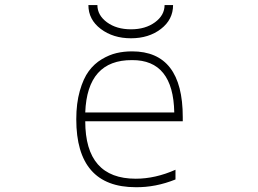

<svg xmlns="http://www.w3.org/2000/svg" viewBox="-20 -742 1040 773"><path d="M323.2 -289.1H681.6Q677.7 -501 511.7 -500Q331.1 -501 323.2 -289.1ZM335.9 -721.7H372.1Q372.1 -680.7 410.6 -652.3Q449.2 -624 507.3 -624Q565.4 -624 604 -652.3Q642.6 -680.7 642.6 -721.7H676.8Q676.8 -663.1 627.9 -625.5Q579.1 -587.9 507.3 -587.9Q435.5 -587.9 385.7 -625.5Q335.9 -663.1 335.9 -721.7ZM526.4 -22.5Q605.5 -22.5 686.5 -58.6V-19.5Q606.4 12.7 526.4 11.7Q287.1 11.7 287.1 -261.7Q287.1 -326.2 301.3 -376Q315.4 -425.8 337.4 -455.6Q359.4 -485.4 389.6 -503.4Q419.9 -521.5 449.2 -528.3Q478.5 -535.2 511.7 -535.2Q715.8 -535.2 715.8 -270.5V-253.9H323.2Q323.2 -22.5 526.4 -22.5Z"/></svg>

Font: Gen Shin Gothic Monospace ExtraLight
Style: Regular
Weight: 200
Designer: [Source Han Sans]
Ryoko NISHIZUKA  (kana & ideographs); Paul D. Hunt (Latin, Greek & Cyrillic); Wenlong ZHANG  (bopomofo
Version: Version 1.002.20150607